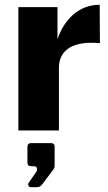

<svg xmlns="http://www.w3.org/2000/svg" viewBox="-20 -547 453 805"><path d="M57 0H227V-263C227 -319 263 -379 399 -366L398 -527C307 -527 247 -461 221 -382V-517H57ZM110 238H127C143 238 149 236 157 226L205 162C206 159 209 155 209 150V67C209 58 204 53 194 53H110C101 53 95 58 95 70V131C95 145 99 150 114 150H123C135 150 140 163 131 175L100 220C95 228 101 238 110 238Z"/></svg>

Font: United Sans ExtraBold
Style: Regular
Weight: 800
Designer: Pablo Impallari, Rodrigo Fuenzalida (Modified by Dan O. Williams)
Version: Version 1.000;PS 001.000;hotconv 1.0.88;makeotf.lib2.5.64775